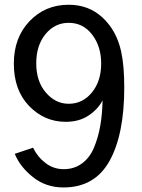

<svg xmlns="http://www.w3.org/2000/svg" viewBox="-20 -783 605 820"><path d="M134.8 -512.7Q134.8 -435.5 175.8 -387.7Q216.8 -339.8 273.4 -339.8Q333 -339.8 372.6 -388.2Q412.1 -436.5 412.1 -511.7Q412.1 -585 373.5 -635.3Q335 -685.5 273.4 -685.5Q213.9 -685.5 174.3 -637.2Q134.8 -588.9 134.8 -512.7ZM43 -126 121.1 -152.3Q140.6 -112.3 174.8 -86.4Q209 -60.5 252 -60.5Q296.9 -60.5 330.1 -85Q363.3 -109.4 381.3 -152.3Q399.4 -195.3 408.2 -245.6Q417 -295.9 418 -354.5Q399.4 -317.4 358.9 -290Q318.4 -262.7 260.7 -262.7Q169.9 -262.7 104.5 -330.1Q39.1 -397.5 39.1 -511.7Q39.1 -622.1 106 -692.4Q172.9 -762.7 273.4 -762.7Q359.4 -762.7 418.5 -707.5Q477.5 -652.3 497.1 -564.5Q510.7 -503.9 510.7 -409.2Q510.7 -209 447.8 -95.7Q384.8 17.6 251 17.6Q176.8 17.6 121.6 -25.9Q66.4 -69.3 43 -126Z"/></svg>

Font: Gothic A1 Medium
Style: Regular
Weight: 500
Designer: HanYang I&C Co.,Ltd.
Foundry: HanYang I&C Co.,Ltd.
Version: Version 2.50